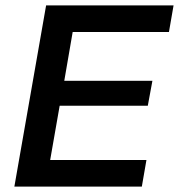

<svg xmlns="http://www.w3.org/2000/svg" viewBox="-20 -688 660 708"><path d="M33 0 150 -668H620L603 -570H248L217 -390H542L525 -298H200L165 -98H520L503 0Z"/></svg>

Font: Celebes SemiBold
Style: Italic
Weight: 600
Italic angle: -10°
Designer: Anugrah Pasau
Foundry: Lafontype
Version: Version 1.000; ttfautohint (v1.8.4)